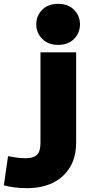

<svg xmlns="http://www.w3.org/2000/svg" viewBox="-150 -787 469 1001"><path d="M-9 194Q-44 194 -75.5 190Q-107 186 -130 179L-108 27Q-94 30 -68 34Q-42 38 -16 38Q23 38 42 21Q61 4 61 -42V-514H247V-45Q247 32 214.5 85.5Q182 139 124.5 166.5Q67 194 -9 194ZM153 -553Q101 -553 70 -584.5Q39 -616 39 -660Q39 -704 69.5 -735.5Q100 -767 153 -767Q206 -767 236.5 -735.5Q267 -704 267 -660Q267 -616 236.5 -584.5Q206 -553 153 -553Z"/></svg>

Font: Livvic Black
Style: Regular
Weight: 900
Designer: Jacques Le Bailly, Baron von Fonthausen
Version: Version 1.001; ttfautohint (v1.8.2)